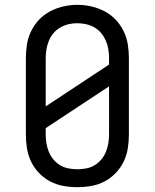

<svg xmlns="http://www.w3.org/2000/svg" viewBox="-20 -766 640 794"><path d="M300 8Q271 8 242.5 3Q214 -2 188 -15.5Q162 -29 141.5 -50.5Q121 -72 108.5 -98Q96 -124 91.5 -152.5Q87 -181 87 -210V-525Q87 -554 91.5 -582.5Q96 -611 109 -637.5Q122 -664 142 -685Q162 -706 188 -719.5Q214 -733 242.5 -739.5Q271 -746 300 -746Q329 -746 357.5 -739.5Q386 -733 412 -719.5Q438 -706 458 -685Q478 -664 491 -637.5Q504 -611 508.5 -582.5Q513 -554 513 -525V-210Q513 -181 508.5 -152.5Q504 -124 491.5 -98Q479 -72 458.5 -50.5Q438 -29 412 -15.5Q386 -2 357.5 3Q329 8 300 8ZM169 -326 431 -499V-525Q431 -544 428 -562.5Q425 -581 417.5 -598Q410 -615 398 -629.5Q386 -644 370 -653Q354 -662 335.5 -666Q317 -670 298 -670Q280 -670 262 -665.5Q244 -661 228 -651.5Q212 -642 200.5 -628Q189 -614 182 -597Q175 -580 172 -561.5Q169 -543 169 -525ZM300 -66Q318 -66 336.5 -69.5Q355 -73 371 -82.5Q387 -92 399 -106.5Q411 -121 418 -138Q425 -155 428 -173.5Q431 -192 431 -210V-409L169 -236V-210Q169 -192 172 -173.5Q175 -155 182 -138Q189 -121 201 -106.5Q213 -92 229 -82.5Q245 -73 263.5 -69.5Q282 -66 300 -66Z"/></svg>

Font: Iosevka Slab Extended
Style: Regular
Weight: 400
Width: 7
Monospace: yes
Designer: Belleve Invis
Foundry: Belleve Invis
Version: Version 11.1.1; ttfautohint (v1.8.3)